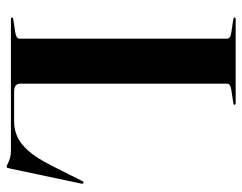

<svg xmlns="http://www.w3.org/2000/svg" viewBox="-98 -642 754 598"><g transform="rotate(90 279.0 -343.0)"><path d="M300 -692.5 260 -686.5Q250.5 -685 245.5 -681.8Q240.5 -678.5 240.5 -672.5V-30.5Q240.5 -19.5 246.8 -14.8Q253 -10 265.5 -10H358.5Q383 -10 405 -19.5Q427 -29 449.2 -53.8Q471.5 -78.5 495 -125L543.5 -221.5Q545 -224 546.2 -225.2Q547.5 -226.5 549 -226Q551.5 -225.5 552 -223.5Q552.5 -221.5 551.5 -217.5L505 2.5Q503.5 9.5 502.5 11.5Q501.5 13.5 500 13.5Q497 13.5 490.2 10Q483.5 6.5 473.2 3.2Q463 0 447.5 0H39.5Q37 0 35.8 -1Q34.5 -2 34.5 -3.5Q34.5 -6.5 40.5 -7.5L81 -13.5Q91 -15.5 95.8 -18.5Q100.5 -21.5 100.5 -27.5V-672.5Q100.5 -678.5 95.8 -681.8Q91 -685 81 -686.5L40.5 -692.5Q34.5 -693.5 34.5 -696.5Q34.5 -698 35.8 -699Q37 -700 39.5 -700H301.5Q304 -700 305.2 -699Q306.5 -698 306.5 -696.5Q306.5 -693.5 300 -692.5Z"/></g></svg>

Font: Fraunces 120pt SemiBold
Style: Regular
Weight: 600
Version: Version 1.000;[b76b70a41]